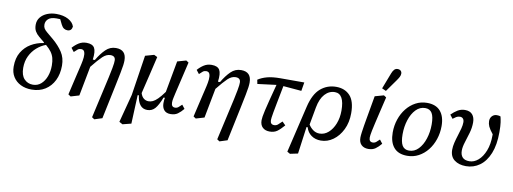

<svg xmlns="http://www.w3.org/2000/svg" viewBox="-72 -1220 4912 1837"><g transform="rotate(10 2384.0 -301.0)"><path d="M251 12Q191 12 144.5 -11Q98 -34 71.5 -76Q45 -118 45 -176Q45 -259 79 -315.5Q113 -372 168 -404.5Q223 -437 287 -446L292 -452Q262 -477 237 -497.5Q212 -518 197.5 -543Q183 -568 183 -606Q183 -648 207.5 -678.5Q232 -709 272.5 -725.5Q313 -742 361 -742Q430 -742 477 -716.5Q524 -691 537 -650Q531 -606 491 -606Q472 -606 456.5 -616Q441 -626 429 -650L405 -699Q397 -699 388 -699.5Q379 -700 369 -700Q315 -700 290 -677.5Q265 -655 265 -622Q265 -600 274.5 -584.5Q284 -569 306.5 -550.5Q329 -532 367 -500Q427 -449 463 -394Q499 -339 499 -264Q499 -182 468.5 -120Q438 -58 382.5 -23Q327 12 251 12ZM137 -180Q137 -108 170.5 -72Q204 -36 255 -36Q301 -36 334 -65Q367 -94 385 -142Q403 -190 403 -248Q403 -290 394.5 -321Q386 -352 366.5 -378.5Q347 -405 314 -433Q267 -416 226.5 -380.5Q186 -345 161.5 -294.5Q137 -244 137 -180Z M607 -4Q625 -82 637 -133Q649 -184 656.5 -216.5Q664 -249 669.5 -271Q675 -293 679 -312Q687 -346 690 -378Q693 -410 685 -431Q677 -452 651 -452Q633 -452 619 -441Q605 -430 587 -412L559 -448Q586 -479 618.5 -499.5Q651 -520 693 -520Q751 -520 770.5 -486.5Q790 -453 779 -372H799Q838 -438 880 -479Q922 -520 979 -520Q1079 -520 1079 -416Q1079 -396 1075.5 -369.5Q1072 -343 1062.5 -294.5Q1053 -246 1035 -160L967 164L892 188L868 172L924 -76Q947 -175 959.5 -234Q972 -293 978 -325Q984 -357 985.5 -372.5Q987 -388 987 -400Q987 -444 939 -444Q900 -444 863.5 -409.5Q827 -375 767 -300L712 -12L631 12Z M1601 12Q1559 12 1538 -13Q1517 -38 1517 -80Q1517 -96 1518.5 -109Q1520 -122 1522 -132H1509Q1479 -54 1449.5 -21Q1420 12 1375 12Q1330 12 1304.5 -21.5Q1279 -55 1273 -112H1261L1249 167L1166 188L1133 170L1205 -104L1265 -495L1350 -519L1382 -503Q1360 -411 1339 -320.5Q1318 -230 1295 -138Q1305 -105 1325.5 -88.5Q1346 -72 1373 -72Q1394 -72 1414.5 -81.5Q1435 -91 1460.5 -116Q1486 -141 1521 -189L1577 -495L1662 -519L1686 -503L1613 -192Q1608 -168 1602.5 -144.5Q1597 -121 1597 -100Q1597 -56 1633 -56Q1651 -56 1665 -67Q1679 -78 1697 -96L1725 -60Q1698 -27 1670.5 -7.5Q1643 12 1601 12Z M1823 -4Q1841 -82 1853 -133Q1865 -184 1872.5 -216.5Q1880 -249 1885.5 -271Q1891 -293 1895 -312Q1903 -346 1906 -378Q1909 -410 1901 -431Q1893 -452 1867 -452Q1849 -452 1835 -441Q1821 -430 1803 -412L1775 -448Q1802 -479 1834.5 -499.5Q1867 -520 1909 -520Q1967 -520 1986.5 -486.5Q2006 -453 1995 -372H2015Q2054 -438 2096 -479Q2138 -520 2195 -520Q2295 -520 2295 -416Q2295 -396 2291.5 -369.5Q2288 -343 2278.5 -294.5Q2269 -246 2251 -160L2183 164L2108 188L2084 172L2140 -76Q2163 -175 2175.5 -234Q2188 -293 2194 -325Q2200 -357 2201.5 -372.5Q2203 -388 2203 -400Q2203 -444 2155 -444Q2116 -444 2079.5 -409.5Q2043 -375 1983 -300L1928 -12L1847 12Z M2370 -416 2362 -456Q2398 -480 2449 -494Q2500 -508 2578 -508H2810L2796 -424L2619 -439Q2599 -335 2586.5 -271.5Q2574 -208 2568 -173.5Q2562 -139 2560 -123Q2558 -107 2558 -98Q2558 -56 2596 -56Q2616 -56 2631 -68Q2646 -80 2670 -104L2702 -72Q2666 -30 2637 -9Q2608 12 2564 12Q2521 12 2495.5 -12Q2470 -36 2470 -82Q2470 -96 2473.5 -118.5Q2477 -141 2486 -180.5Q2495 -220 2511 -282.5Q2527 -345 2552 -439Z M2961 -292 2930 -121Q2946 -93 2974 -72.5Q3002 -52 3037 -52Q3085 -52 3123.5 -86Q3162 -120 3184.5 -177Q3207 -234 3207 -304Q3207 -468 3115 -468Q3059 -468 3018 -423Q2977 -378 2961 -292ZM2793 188 2765 172 2873 -284Q2903 -410 2967.5 -465Q3032 -520 3119 -520Q3203 -520 3253 -466.5Q3303 -413 3303 -296Q3303 -206 3269 -136.5Q3235 -67 3180 -27.5Q3125 12 3061 12Q3007 12 2968.5 -15.5Q2930 -43 2916 -92H2905L2869 172Z M3522 12Q3480 12 3455 -12Q3430 -36 3430 -82Q3430 -101 3434.5 -134Q3439 -167 3444.5 -200.5Q3450 -234 3454 -256L3496 -495L3582 -519L3606 -503L3572 -360Q3555 -287 3544 -240Q3533 -193 3527.5 -165.5Q3522 -138 3520 -123Q3518 -108 3518 -98Q3518 -56 3554 -56Q3572 -56 3586 -67Q3600 -78 3618 -96L3646 -60Q3619 -27 3591.5 -7.5Q3564 12 3522 12ZM3553 -582Q3568 -621 3583 -660Q3598 -699 3613 -738Q3622 -762 3635 -776Q3648 -790 3667 -790Q3687 -790 3698 -779.5Q3709 -769 3709 -752Q3709 -736 3700.5 -719.5Q3692 -703 3677 -682Q3656 -653 3635 -623Q3614 -593 3593 -564Z M3900 12Q3813 12 3769.5 -39.5Q3726 -91 3726 -184Q3726 -252 3746.5 -312.5Q3767 -373 3804 -419.5Q3841 -466 3891.5 -493Q3942 -520 4002 -520Q4089 -520 4132.5 -468.5Q4176 -417 4176 -324Q4176 -257 4155.5 -196Q4135 -135 4098 -88.5Q4061 -42 4010.5 -15Q3960 12 3900 12ZM3909 -40Q3961 -40 3999.5 -80Q4038 -120 4059 -185Q4080 -250 4080 -324Q4080 -399 4059 -433.5Q4038 -468 3993 -468Q3941 -468 3902.5 -428Q3864 -388 3843 -323Q3822 -258 3822 -184Q3822 -109 3843 -74.5Q3864 -40 3909 -40Z M4471 12Q4402 12 4358.5 -21Q4315 -54 4315 -120Q4315 -153 4324 -190Q4333 -227 4345 -264Q4357 -301 4366 -335Q4375 -369 4375 -396Q4375 -420 4364 -432Q4353 -444 4335 -444Q4314 -444 4298 -434Q4282 -424 4267 -412L4239 -448Q4269 -478 4300.5 -497Q4332 -516 4371 -516Q4419 -516 4443 -488Q4467 -460 4467 -412Q4467 -360 4452 -308.5Q4437 -257 4422 -210.5Q4407 -164 4407 -128Q4407 -86 4428.5 -63Q4450 -40 4495 -40Q4541 -40 4581 -74.5Q4621 -109 4646 -172.5Q4671 -236 4671 -324Q4671 -326 4671 -328.5Q4671 -331 4671 -333Q4638 -374 4626.5 -400Q4615 -426 4615 -452Q4615 -482 4633.5 -501Q4652 -520 4679 -520Q4703 -520 4715 -514Q4721 -492 4726 -458Q4731 -424 4731 -364Q4731 -240 4697 -156.5Q4663 -73 4604 -30.5Q4545 12 4471 12Z"/></g></svg>

Font: Source Serif 4 Caption
Style: Italic
Weight: 400
Italic angle: -12°
Designer: Frank Grießhammer
Foundry: Adobe Systems Incorporated
Version: Version 4.004;hotconv 1.0.117;makeotfexe 2.5.65602